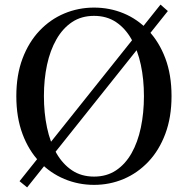

<svg xmlns="http://www.w3.org/2000/svg" viewBox="-20 -786 817 835"><path d="M710 -738 98 29 65 2 678 -766ZM171 -368Q171 -295 184.5 -231Q198 -167 225.5 -119.5Q253 -72 293.5 -45Q334 -18 389 -18Q444 -18 484.5 -45Q525 -72 552 -119.5Q579 -167 592.5 -231Q606 -295 606 -368Q606 -441 592.5 -504Q579 -567 552 -615Q525 -663 484.5 -690Q444 -717 389 -717Q334 -717 293.5 -690Q253 -663 225.5 -615Q198 -567 184.5 -504Q171 -441 171 -368ZM389 -753Q457 -753 517.5 -728Q578 -703 625 -653.5Q672 -604 699 -532.5Q726 -461 726 -368Q726 -276 699 -204Q672 -132 625 -82.5Q578 -33 517.5 -7.5Q457 18 389 18Q321 18 260 -7.5Q199 -33 152 -82Q105 -131 78 -203Q51 -275 51 -368Q51 -460 78 -531.5Q105 -603 152 -652.5Q199 -702 260 -727.5Q321 -753 389 -753Z"/></svg>

Font: Noto Serif TC SemiBold
Style: Regular
Weight: 600
Version: Version 2.002-H1;hotconv 1.1.0;makeotfexe 2.6.0